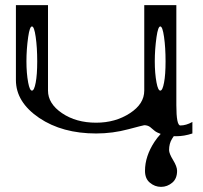

<svg xmlns="http://www.w3.org/2000/svg" viewBox="-20 -520 790 748"><path d="M625 -281.2Q625 -335 619.1 -376Q613.3 -417 604.5 -417Q595.7 -417 589.8 -376Q583 -328.1 583 -281.2Q583 -234.4 589.8 -198.2Q595.7 -167 604.5 -167Q613.3 -167 619.1 -198.2Q625 -228.5 625 -281.2ZM125 -281.2Q125 -335 119.1 -376Q113.3 -417 104.5 -417Q95.7 -417 89.8 -376Q83 -328.1 83 -281.2Q83 -234.4 89.8 -198.2Q95.7 -167 104.5 -167Q113.3 -167 119.1 -198.2Q125 -228.5 125 -281.2ZM667 -500V-110.4Q667 -31.2 682.6 -31.2Q705.1 -31.2 729.5 -44.9V0Q697.3 10.7 667 10.7Q631.8 10.7 611.3 3.9Q589.8 -3.9 582 -10.7Q574.2 -17.6 564.5 -25.4Q554.7 -32.2 542 -32.2Q539.1 -32.2 480.5 -16.6Q418.9 0 354.5 0Q222.7 0 132.8 -60.5Q42 -122.1 42 -208V-500H167V-167Q167 -116.2 221.7 -79.1Q276.4 -42 354.5 -42Q429.7 -42 486.3 -79.1Q542 -115.2 542 -167V-500ZM669.9 145.5Q669.9 175.8 651.4 191.4Q631.8 208 607.4 208Q583 208 563.5 191.4Q544.9 175.8 544.9 145.5Q544.9 88.9 582 32.2Q603.5 0 630.9 -20.5Q661.1 -43 669.9 -43V1Q662.1 1 650.4 20.5Q638.7 39.1 638.7 64.5Q638.7 78.1 654.3 103.5Q669.9 128.9 669.9 145.5Z"/></svg>

Font: okolaksMetalik
Style: bold
Weight: 700
Width: 7
Version: Version 0.6